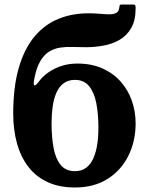

<svg xmlns="http://www.w3.org/2000/svg" viewBox="-20 -817 661 852"><path d="M208.8 -270Q208.8 -309 213.6 -343.7Q218.5 -378.5 230.1 -405.2Q241.8 -432 262 -447.2Q282.3 -462.5 312.8 -462.5Q352.3 -462.5 375 -435.1Q397.7 -407.7 407.2 -359.9Q416.7 -312 416.7 -250Q416.7 -211 411.5 -176.3Q406.2 -141.5 394.4 -114.8Q382.5 -88 362.5 -72.8Q342.5 -57.5 312.8 -57.5Q272 -57.5 249.4 -84.9Q226.8 -112.3 217.8 -160.1Q208.8 -208 208.8 -270ZM581.8 -782.5Q581.8 -791.5 579.5 -794.2Q577.3 -797 568.8 -797H523.3Q513.5 -797 511.9 -794.5Q510.3 -792 509.3 -783.5Q507.8 -766.5 496.4 -760Q485 -753.5 466.3 -753.5Q447.5 -753.5 423.5 -755.8Q399.5 -758 372.8 -758Q299.3 -758 238 -732.8Q176.8 -707.5 132.3 -653.8Q87.7 -600 63.2 -515.5Q38.7 -431 38.7 -312.5Q38.7 -240.5 55.5 -180.4Q72.2 -120.2 106 -76.5Q139.8 -32.7 191.4 -8.9Q243 15 312.8 15Q397 15 457.3 -23Q517.5 -61 549.6 -125.5Q581.8 -190 581.8 -270Q581.8 -322.5 565 -370.3Q548.3 -418 515.4 -455Q482.5 -492 434.3 -513.5Q386 -535 322.8 -535Q285 -535 252.1 -524.1Q219.3 -513.3 193.6 -495Q168 -476.8 151.8 -454Q136.5 -434 131.9 -438.9Q127.3 -443.8 132.3 -467.5Q141.8 -517.3 159 -546.1Q176.3 -575 199.1 -588.6Q222 -602.2 248.8 -606Q275.5 -609.7 304.3 -608.6Q333 -607.5 361.8 -607.5Q399.8 -607.5 438.8 -614.5Q477.8 -621.5 510.4 -640.1Q543 -658.7 562.6 -693.2Q582.3 -727.7 581.8 -782.5Z"/></svg>

Font: Besley
Style: Regular
Weight: 400
Designer: Owen Earl
Foundry: indestructible type*
Version: Version 4.000